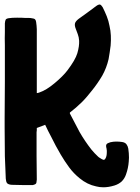

<svg xmlns="http://www.w3.org/2000/svg" viewBox="-21 -797 602 828"><path d="M149.4 -398.4Q178.7 -408.2 214.8 -438.5Q251 -468.8 269.5 -493.2Q303.7 -538.1 312.5 -567.4Q321.3 -597.7 320.3 -621.1Q319.3 -636.7 314.5 -649.4Q309.6 -663.1 305.7 -672.9Q299.8 -687.5 302.7 -697.3Q305.7 -706.1 318.4 -715.8Q339.8 -731.4 356.4 -743.2Q373 -754.9 394.5 -771.5Q402.3 -777.3 407.2 -777.3Q407.2 -777.3 408.2 -777.3Q409.2 -777.3 410.2 -777.3Q415 -776.4 421.9 -765.6Q431.6 -746.1 439.5 -726.6Q447.3 -707 451.2 -685.5Q456.1 -665 457 -643.6Q458 -622.1 456.1 -600.6Q454.1 -585.9 452.1 -571.3Q450.2 -556.6 447.3 -542Q438.5 -503.9 419.9 -470.7Q400.4 -437.5 376 -407.2Q365.2 -394.5 354.5 -380.9Q343.8 -368.2 332 -356.4Q319.3 -344.7 306.6 -333Q293 -322.3 280.3 -311.5Q280.3 -310.5 280.3 -309.6Q280.3 -308.6 280.3 -307.6Q300.8 -267.6 322.3 -227.5Q344.7 -188.5 373 -152.3Q379.9 -144.5 386.7 -136.7Q394.5 -128.9 401.4 -122.1Q405.3 -118.2 409.2 -116.2Q413.1 -113.3 417 -111.3Q424.8 -106.4 428.7 -108.4Q432.6 -109.4 436.5 -119.1Q439.5 -127.9 439.5 -136.7Q440.4 -146.5 438.5 -156.2Q434.6 -169.9 438.5 -174.8Q441.4 -179.7 455.1 -183.6Q467.8 -186.5 480.5 -186.5Q493.2 -186.5 505.9 -184.6Q518.6 -182.6 524.4 -174.8Q530.3 -167 532.2 -156.2Q535.2 -136.7 535.2 -117.2Q535.2 -108.4 534.2 -99.6Q532.2 -72.3 522.5 -44.9Q516.6 -27.3 503.9 -14.6Q491.2 -2.9 472.7 2.9Q447.3 10.7 424.8 10.7Q408.2 10.7 393.6 6.8Q355.5 -1 322.3 -28.3Q295.9 -49.8 277.3 -75.2Q257.8 -101.6 241.2 -129.9Q230.5 -148.4 219.7 -168Q210 -186.5 200.2 -206.1Q193.4 -218.8 186.5 -232.4Q180.7 -245.1 173.8 -258.8Q162.1 -253.9 137.7 -245.1Q137.7 -240.2 137.7 -235.4Q136.7 -231.4 136.7 -226.6Q136.7 -175.8 136.7 -124Q137.7 -73.2 137.7 -22.5Q137.7 -18.6 136.7 -14.6Q136.7 -11.7 135.7 -7.8Q133.8 -3.9 129.9 -2Q126 0 121.1 1Q101.6 1 75.2 1Q48.8 0 29.3 0Q15.6 -1 9.8 -6.8Q4.9 -12.7 3.9 -26.4Q2.9 -50.8 2 -74.2Q1 -98.6 0 -123Q-1 -188.5 -1 -246.1Q-1 -267.6 -1 -288.1Q0 -362.3 0 -443.4Q0 -463.9 0 -509.8Q0 -556.6 0 -602.5Q-1 -632.8 0 -658.2Q0 -683.6 0 -696.3Q1 -708 3.9 -712.9Q7.8 -717.8 19.5 -718.8Q29.3 -720.7 52.7 -720.7Q76.2 -720.7 86.9 -719.7Q95.7 -719.7 102.5 -719.7Q110.4 -719.7 119.1 -717.8Q127 -716.8 129.9 -713.9Q133.8 -710 134.8 -702.1Q135.7 -694.3 136.7 -686.5Q137.7 -678.7 137.7 -670.9Q137.7 -606.4 137.7 -542Q137.7 -477.5 137.7 -413.1Q137.7 -408.2 137.7 -404.3Q137.7 -400.4 137.7 -395.5Q137.7 -395.5 137.7 -395.5Q140.6 -396.5 143.6 -396.5Q146.5 -397.5 149.4 -398.4Z"/></svg>

Font: KARPATY Font
Style: Regular
Weight: 400
Designer: Inna Sieryk
Version: Version 1.1